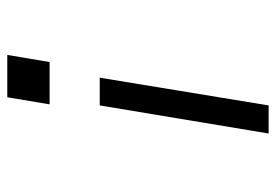

<svg xmlns="http://www.w3.org/2000/svg" viewBox="-138 -638 775 540"><g transform="rotate(90 250.0 -367.5)"><path d="M198 -260 276 -735H355L276 -260ZM134 0 154 -119H273L253 0Z"/></g></svg>

Font: Iosevka SS04
Style: Italic
Weight: 400
Italic angle: -9°
Monospace: yes
Designer: Belleve Invis
Foundry: Belleve Invis
Version: Version 19.0.0; ttfautohint (v1.8.4)